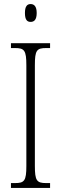

<svg xmlns="http://www.w3.org/2000/svg" viewBox="-20 -927 302 947"><path d="M131 -819C148 -819 161 -829 161 -863C161 -896 148 -907 131 -907C114 -907 103 -896 103 -863C103 -829 114 -819 131 -819ZM34 0H227V-24H208C161 -24 152 -36 152 -109V-605C152 -679 161 -690 208 -690H227V-714H34V-690H54C100 -690 110 -679 110 -605V-108C110 -35 100 -24 54 -24H34Z"/></svg>

Font: Noto Serif Thai ExtraCondensed ExtraLight
Style: Regular
Weight: 200
Width: 2
Designer: Monotype Design Team
Foundry: Monotype Imaging Inc.
Version: Version 2.002